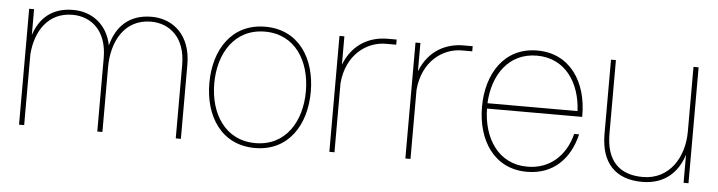

<svg xmlns="http://www.w3.org/2000/svg" viewBox="-39 -689 3208 858"><g transform="rotate(5 1564.5 -260.0)"><path d="M766 -330V0H789V-333C789 -464 709 -532 612 -532C510 -532 454 -473 432 -388C413 -483 342 -532 260 -532C165 -532 110 -481 85 -404V-520H63V0H86V-318C94 -422 149 -510 259 -510C342 -510 414 -453 414 -330V0H437V-291C437 -406 492 -510 611 -510C694 -510 766 -453 766 -330Z M1122 12C1272 12 1349 -111 1349 -260C1349 -409 1272 -532 1122 -532C971 -532 894 -409 894 -260C894 -111 971 12 1122 12ZM916 -260C916 -395 986 -510 1122 -510C1258 -510 1327 -395 1327 -260C1327 -125 1258 -10 1122 -10C986 -10 916 -125 916 -260Z M1455 0H1478V-310C1489 -438 1578 -503 1665 -503H1711V-526H1670C1600 -526 1517 -495 1477 -393V-520H1455Z M1796 0H1819V-310C1830 -438 1919 -503 2006 -503H2052V-526H2011C1941 -526 1858 -495 1818 -393V-520H1796Z M2342 12C2461 12 2534 -65 2560 -175H2538C2514 -79 2445 -11 2342 -11C2211 -11 2142 -122 2140 -254H2567V-261C2567 -409 2490 -532 2342 -532C2194 -532 2117 -409 2117 -260C2117 -111 2194 12 2342 12ZM2140 -278C2146 -405 2215 -509 2342 -509C2469 -509 2538 -405 2544 -278Z M2695 -190V-520H2673V-187C2673 -56 2740 12 2859 12C2958 12 3018 -44 3044 -126V0H3066V-520H3043V-229C3043 -114 2979 -10 2860 -10C2756 -10 2695 -67 2695 -190Z"/></g></svg>

Font: Aspekta 50
Style: Regular
Weight: 50
Designer: Ivo Dolenc
Version: Version 2.000